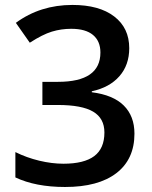

<svg xmlns="http://www.w3.org/2000/svg" viewBox="-20 -744 611 774"><path d="M501 -549.8Q501 -481.9 461.4 -436.8Q421.9 -391.6 350.1 -376V-372.1Q436 -361.3 479 -318.6Q522 -275.9 522 -205.1Q522 -102.1 449.2 -46.1Q376.5 9.8 242.2 9.8Q123.5 9.8 42 -28.8V-130.9Q87.4 -108.4 138.2 -96.2Q189 -84 235.8 -84Q318.8 -84 359.9 -114.7Q400.9 -145.5 400.9 -210Q400.9 -267.1 355.5 -293.9Q310.1 -320.8 212.9 -320.8H150.9V-414.1H213.9Q384.8 -414.1 384.8 -532.2Q384.8 -578.1 355 -603Q325.2 -627.9 267.1 -627.9Q226.6 -627.9 189 -616.5Q151.4 -605 100.1 -571.8L43.9 -651.9Q142.1 -724.1 272 -724.1Q379.9 -724.1 440.4 -677.7Q501 -631.3 501 -549.8Z"/></svg>

Font: f1_57812          
Style: Regular
Weight: 600
Foundry: Ascender Corporation
Version: Version 1.10